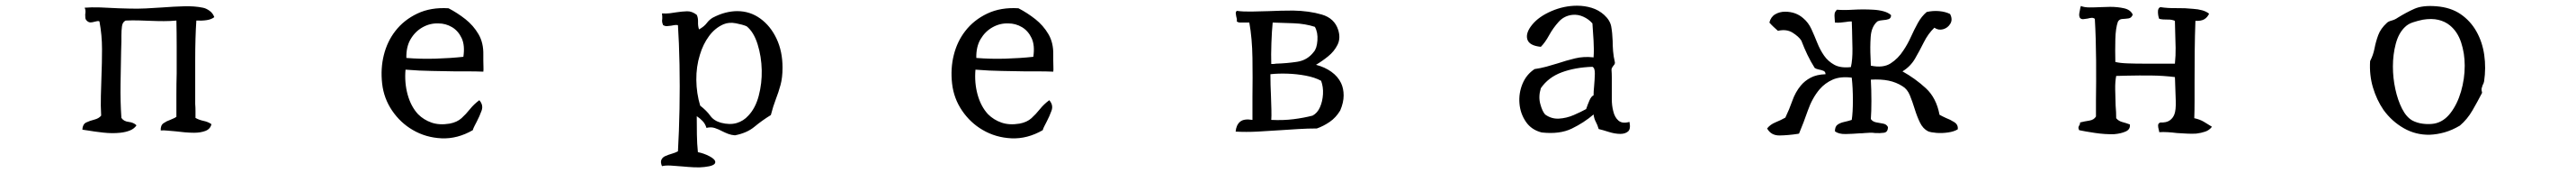

<svg xmlns="http://www.w3.org/2000/svg" viewBox="-20 -507 9040 606"><path d="M732 -447Q722 -439 705.5 -436.5Q689 -434 669 -435Q665 -376 665 -297Q665 -218 665 -143Q666 -131 666 -118.5Q666 -106 666 -94Q678 -87 694.5 -83.5Q711 -80 722 -72Q718 -55 701 -48.5Q684 -42 661 -42Q646 -42 629 -43.5Q612 -45 596 -47Q581 -48 567.5 -49.5Q554 -51 544 -50Q543 -68 554 -75.5Q565 -83 577 -87Q583 -90 588.5 -92Q594 -94 599 -98Q599 -138 599 -176Q599 -214 600 -250Q600 -299 600 -345Q600 -391 599 -435Q578 -433 555 -433Q532 -433 508 -434Q487 -435 465 -435.5Q443 -436 421 -435Q410 -430 408 -415Q406 -400 406 -382Q406 -377 406 -372Q406 -367 406 -362Q406 -354 405.5 -345Q405 -336 405 -327Q404 -273 403 -213Q402 -153 406 -94Q414 -82 431.5 -80Q449 -78 459 -68Q451 -56 436 -50Q421 -44 402 -42Q374 -39 342.5 -42.5Q311 -46 288 -50Q282 -51 277.5 -51.5Q273 -52 269 -53Q270 -72 282.5 -78Q295 -84 311 -88Q327 -92 335 -102Q333 -137 334 -171Q335 -205 336 -238Q338 -287 338 -335.5Q338 -384 329 -432Q326 -434 321.5 -433Q317 -432 312 -431Q306 -429 298.5 -428.5Q291 -428 284 -435Q280 -439 279.5 -444.5Q279 -450 279 -456Q280 -462 280 -468Q280 -474 277 -480Q300 -482 331.5 -481Q363 -480 396 -478Q405 -478 414 -477.5Q423 -477 432 -477Q462 -476 492 -477.5Q522 -479 551 -481Q590 -484 626.5 -485Q663 -486 692 -480Q703 -478 715 -469.5Q727 -461 732 -447Z M1676 -256Q1650 -257 1626 -257Q1602 -257 1578 -257Q1538 -258 1495.5 -258.5Q1453 -259 1403 -263Q1399 -217 1410.5 -175.5Q1422 -134 1447 -107Q1467 -87 1494.5 -77.5Q1522 -68 1558 -74Q1584 -79 1599.5 -93Q1615 -107 1629 -124.5Q1643 -142 1662 -156Q1677 -139 1670 -119.5Q1663 -100 1653 -81Q1649 -73 1645 -65.5Q1641 -58 1639 -51Q1585 -20 1529.5 -22.5Q1474 -25 1428 -52Q1385 -77 1356 -119.5Q1327 -162 1321 -214Q1315 -267 1327 -314.5Q1339 -362 1367 -398Q1397 -437 1444.5 -459.5Q1492 -482 1554 -478Q1585 -462 1613 -440Q1641 -418 1659 -387.5Q1677 -357 1676 -315Q1676 -311 1676 -306Q1676 -301 1676 -295Q1676 -284 1676.5 -272.5Q1677 -261 1676 -256ZM1606 -308Q1612 -348 1600 -373.5Q1588 -399 1566 -412Q1544 -425 1518 -425Q1489 -426 1463 -411.5Q1437 -397 1421 -370Q1405 -343 1406 -304Q1456 -300 1507.5 -301.5Q1559 -303 1606 -308Z M2726 -270Q2726 -235 2719 -209.5Q2712 -184 2702.5 -159.5Q2693 -135 2685 -104Q2654 -85 2627.5 -63Q2601 -41 2559 -33Q2546 -34 2535.5 -38Q2525 -42 2515 -47Q2502 -54 2488.5 -58.5Q2475 -63 2459 -59Q2455 -73 2445.5 -83Q2436 -93 2425 -100Q2425 -67 2425.5 -35Q2426 -3 2429 26Q2450 30 2470 40.5Q2490 51 2490 61Q2490 74 2452 78Q2436 80 2415.5 79Q2395 78 2374 76Q2353 74 2334 73Q2315 72 2303 75Q2297 61 2301 52.5Q2305 44 2314 40Q2325 35 2337.5 31.5Q2350 28 2359 23Q2363 -46 2364.5 -125.5Q2366 -205 2364.5 -281.5Q2363 -358 2359 -419Q2352 -420 2346 -419Q2340 -418 2335 -417Q2328 -416 2321 -415.5Q2314 -415 2307 -419Q2304 -426 2303.5 -431Q2303 -436 2304 -441Q2304 -445 2304 -449.5Q2304 -454 2303 -460Q2317 -459 2330 -460.5Q2343 -462 2354 -464Q2374 -467 2391 -467.5Q2408 -468 2425 -455Q2430 -445 2429.5 -430Q2429 -415 2433 -404Q2451 -414 2460 -426Q2469 -438 2481 -445Q2504 -457 2525.5 -462.5Q2547 -468 2567 -468Q2612 -468 2648 -442Q2684 -416 2705 -371.5Q2726 -327 2726 -270ZM2653 -261Q2652 -309 2638.5 -352Q2625 -395 2600 -415Q2586 -421 2562 -425.5Q2538 -430 2519 -422Q2489 -409 2468 -380.5Q2447 -352 2436 -315Q2423 -274 2423.5 -227Q2424 -180 2437 -137Q2460 -119 2472.5 -101.5Q2485 -84 2510 -77Q2541 -69 2565 -76Q2589 -83 2606 -102Q2631 -128 2642.5 -171.5Q2654 -215 2653 -261Z M3676 -256Q3650 -257 3626 -257Q3602 -257 3578 -257Q3538 -258 3495.5 -258.5Q3453 -259 3403 -263Q3399 -217 3410.5 -175.5Q3422 -134 3447 -107Q3467 -87 3494.5 -77.5Q3522 -68 3558 -74Q3584 -79 3599.5 -93Q3615 -107 3629 -124.5Q3643 -142 3662 -156Q3677 -139 3670 -119.5Q3663 -100 3653 -81Q3649 -73 3645 -65.5Q3641 -58 3639 -51Q3585 -20 3529.5 -22.5Q3474 -25 3428 -52Q3385 -77 3356 -119.5Q3327 -162 3321 -214Q3315 -267 3327 -314.5Q3339 -362 3367 -398Q3397 -437 3444.5 -459.5Q3492 -482 3554 -478Q3585 -462 3613 -440Q3641 -418 3659 -387.5Q3677 -357 3676 -315Q3676 -311 3676 -306Q3676 -301 3676 -295Q3676 -284 3676.5 -272.5Q3677 -261 3676 -256ZM3606 -308Q3612 -348 3600 -373.5Q3588 -399 3566 -412Q3544 -425 3518 -425Q3489 -426 3463 -411.5Q3437 -397 3421 -370Q3405 -343 3406 -304Q3456 -300 3507.5 -301.5Q3559 -303 3606 -308Z M4686 -216Q4695 -197 4695 -172.5Q4695 -148 4683 -120Q4668 -95 4646 -80Q4624 -65 4601 -57Q4569 -57 4537 -55Q4505 -53 4474 -51Q4432 -48 4392.5 -46Q4353 -44 4316 -46Q4318 -69 4331.5 -80.5Q4345 -92 4375 -87Q4375 -106 4375 -126Q4375 -146 4375 -168Q4376 -234 4375 -303.5Q4374 -373 4364 -428Q4360 -428 4356.5 -428Q4353 -428 4349 -428Q4340 -428 4332.5 -428Q4325 -428 4320 -432Q4321 -437 4320 -441.5Q4319 -446 4318 -450Q4317 -455 4316.5 -460Q4316 -465 4320 -469Q4342 -466 4371 -466.5Q4400 -467 4432 -468Q4453 -469 4475 -469.5Q4497 -470 4518 -470Q4574 -469 4618.5 -456Q4663 -443 4676 -402Q4685 -373 4673.5 -350Q4662 -327 4641 -310Q4620 -293 4598 -280Q4629 -272 4652 -255.5Q4675 -239 4686 -216ZM4616 -224Q4594 -236 4562 -242Q4530 -248 4497 -249Q4464 -250 4438 -247Q4438 -230 4438.5 -210Q4439 -190 4440 -170Q4441 -144 4441.5 -121.5Q4442 -99 4441 -87Q4483 -85 4519 -89.5Q4555 -94 4586 -102Q4603 -111 4612 -131.5Q4621 -152 4622.5 -177Q4624 -202 4616 -224ZM4594 -413Q4560 -424 4520 -425.5Q4480 -427 4446 -428Q4443 -399 4441.5 -356.5Q4440 -314 4441 -283Q4445 -283 4449 -283Q4453 -283 4457 -284Q4495 -285 4531.5 -290.5Q4568 -296 4590 -325Q4601 -337 4603 -365.5Q4605 -394 4594 -413Z M5698 -80Q5703 -55 5693 -46.5Q5683 -38 5666 -38Q5647 -38 5625 -45Q5603 -52 5590 -55Q5586 -69 5580 -80Q5574 -91 5572 -106Q5538 -77 5495.5 -56.5Q5453 -36 5390 -43Q5354 -52 5334.5 -80.5Q5315 -109 5312 -144.5Q5309 -180 5322.5 -213Q5336 -246 5365 -265Q5386 -268 5406.5 -273.5Q5427 -279 5446 -285Q5476 -295 5507 -302.5Q5538 -310 5572 -306Q5574 -332 5572 -364.5Q5570 -397 5568 -425Q5555 -440 5536 -448.5Q5517 -457 5498 -455Q5469 -452 5449.5 -430.5Q5430 -409 5416 -383.5Q5402 -358 5387 -343Q5346 -347 5339.5 -369.5Q5333 -392 5357 -421Q5380 -449 5424 -468Q5468 -487 5514 -487Q5541 -487 5565.5 -479.5Q5590 -472 5609 -455Q5630 -436 5634 -414Q5638 -392 5639 -364Q5639 -347 5640.5 -328Q5642 -309 5647 -288Q5647 -284 5645 -281Q5643 -278 5641 -276Q5639 -273 5637 -270Q5635 -267 5635 -262Q5636 -250 5636 -235.5Q5636 -221 5636 -206Q5636 -183 5636 -160Q5636 -137 5641 -118Q5646 -96 5659.5 -84.5Q5673 -73 5698 -80ZM5572 -173Q5572 -179 5572.5 -188Q5573 -197 5574 -206Q5576 -228 5576.5 -248.5Q5577 -269 5568 -273Q5507 -271 5460 -253.5Q5413 -236 5387 -198Q5378 -169 5385 -143Q5392 -117 5402 -106Q5424 -90 5450.5 -91.5Q5477 -93 5502.5 -104Q5528 -115 5546 -125Q5551 -140 5557.5 -155Q5564 -170 5572 -173Z M6850 -54Q6837 -46 6816 -43Q6795 -40 6775.5 -41.5Q6756 -43 6746 -47Q6728 -56 6717.5 -77.5Q6707 -99 6699 -125Q6691 -151 6682 -173Q6673 -195 6656 -205Q6634 -219 6607.5 -224.5Q6581 -230 6545 -228Q6547 -191 6547 -153.5Q6547 -116 6545 -90Q6551 -81 6563.5 -78.5Q6576 -76 6588 -74Q6600 -72 6605 -62Q6605 -44 6591 -42Q6577 -40 6560 -41Q6555 -42 6550.5 -42Q6546 -42 6541 -42Q6533 -42 6524 -41Q6515 -40 6506 -40Q6481 -38 6456.5 -37.5Q6432 -37 6419 -47Q6419 -64 6428.5 -70.5Q6438 -77 6452 -80Q6466 -83 6478 -87Q6482 -113 6482 -156Q6482 -199 6478 -235Q6438 -240 6411 -228Q6384 -216 6365 -194Q6339 -163 6324 -120Q6309 -77 6293 -39Q6291 -39 6288 -38Q6255 -33 6225 -32.5Q6195 -32 6181 -57Q6192 -71 6210.5 -78.5Q6229 -86 6245 -95Q6259 -124 6269.5 -154Q6280 -184 6299 -207Q6313 -224 6334 -235Q6355 -246 6386 -247Q6386 -256 6378.5 -259Q6371 -262 6362.5 -263.5Q6354 -265 6348 -269Q6334 -291 6322.5 -315Q6311 -339 6301 -365Q6292 -379 6270.5 -392.5Q6249 -406 6219 -399Q6211 -406 6203.5 -413Q6196 -420 6189 -428Q6194 -448 6209.5 -457Q6225 -466 6244 -466Q6282 -466 6308 -443Q6326 -428 6336.5 -405Q6347 -382 6357 -357Q6367 -332 6381 -312Q6395 -292 6417 -280Q6439 -268 6475 -272Q6481 -298 6480.5 -336.5Q6480 -375 6479 -404Q6479 -412 6478.5 -419.5Q6478 -427 6478 -432Q6473 -432 6467.5 -431.5Q6462 -431 6457 -430Q6448 -429 6439 -428Q6430 -427 6419 -428Q6419 -432 6418.5 -436Q6418 -440 6418 -443Q6417 -453 6418 -459.5Q6419 -466 6426 -473Q6437 -472 6452 -472Q6467 -472 6483 -473Q6501 -474 6518.5 -474Q6536 -474 6553 -473Q6573 -472 6589.5 -467.5Q6606 -463 6616 -454Q6616 -443 6607.5 -440Q6599 -437 6588 -436.5Q6577 -436 6568 -432Q6547 -414 6544.5 -378Q6542 -342 6544 -305Q6544 -298 6544.5 -291Q6545 -284 6545 -277Q6588 -268 6614.5 -285Q6641 -302 6659 -330Q6674 -352 6685.5 -377.5Q6697 -403 6710 -426.5Q6723 -450 6741 -465Q6763 -470 6785 -468Q6807 -466 6823 -458Q6833 -439 6824 -424Q6815 -409 6798.5 -404.5Q6782 -400 6768 -410Q6746 -389 6731 -359Q6716 -329 6700 -301.5Q6684 -274 6656 -257Q6701 -232 6738 -198Q6775 -164 6786 -105Q6791 -102 6796.5 -99.5Q6802 -97 6808 -94Q6824 -88 6838 -79Q6852 -70 6850 -54Z M7742 -63Q7733 -51 7718.5 -46Q7704 -41 7687 -39Q7671 -38 7654 -39Q7637 -40 7619 -41Q7603 -43 7587 -44Q7571 -45 7557 -44Q7557 -47 7555 -54Q7553 -61 7553 -68Q7553 -75 7561 -78Q7582 -77 7593.5 -85Q7605 -93 7610 -106Q7616 -121 7615 -153.5Q7614 -186 7613 -211Q7613 -219 7612.5 -226Q7612 -233 7612 -237Q7572 -242 7529.5 -242.5Q7487 -243 7445 -242Q7435 -242 7425.5 -241.5Q7416 -241 7406 -241Q7402 -221 7402.5 -193.5Q7403 -166 7404 -137Q7405 -126 7405.5 -115Q7406 -104 7406 -93Q7414 -83 7427.5 -79.5Q7441 -76 7454 -71Q7456 -54 7439.5 -46.5Q7423 -39 7399 -37Q7367 -36 7330.5 -41.5Q7294 -47 7276 -51Q7273 -57 7273.5 -60.5Q7274 -64 7276 -67Q7280 -73 7279 -78Q7295 -82 7311.5 -84.5Q7328 -87 7335 -99Q7335 -111 7335 -125.5Q7335 -140 7335 -156Q7336 -217 7335.5 -294.5Q7335 -372 7331 -441Q7326 -445 7319.5 -444.5Q7313 -444 7306 -442Q7299 -441 7291.5 -440Q7284 -439 7279 -444Q7275 -451 7276.5 -460Q7278 -469 7280 -479Q7281 -484 7282 -486Q7294 -481 7312.5 -481Q7331 -481 7351 -482Q7360 -482 7368.5 -482.5Q7377 -483 7385 -483Q7411 -483 7433.5 -478Q7456 -473 7464 -456Q7460 -444 7449 -442.5Q7438 -441 7427.5 -440.5Q7417 -440 7412 -431Q7404 -409 7403 -369Q7402 -329 7403 -290Q7418 -286 7445.5 -285Q7473 -284 7504 -284Q7535 -284 7561 -284Q7579 -284 7592.5 -284Q7606 -284 7612 -284Q7615 -313 7614.5 -339.5Q7614 -366 7613 -394Q7613 -404 7612.5 -414Q7612 -424 7612 -434Q7601 -439 7585.5 -438.5Q7570 -438 7557 -441Q7553 -450 7552.5 -464.5Q7552 -479 7561 -482Q7587 -478 7617.5 -478.5Q7648 -479 7676 -476Q7693 -475 7707.5 -471Q7722 -467 7732 -459Q7726 -446 7715 -439.5Q7704 -433 7684 -434Q7682 -382 7681.5 -327Q7681 -272 7681 -219Q7681 -185 7681 -153.5Q7681 -122 7680 -93Q7699 -89 7713.5 -80.5Q7728 -72 7742 -63Z M8697 -222Q8696 -218 8695 -215Q8694 -212 8692 -209Q8690 -204 8688.5 -198Q8687 -192 8690 -182Q8674 -151 8656 -120Q8638 -89 8612 -67Q8585 -51 8558.5 -43.5Q8532 -36 8506 -35Q8457 -34 8415 -58Q8373 -82 8344 -122Q8320 -157 8307 -200.5Q8294 -244 8297 -293Q8308 -314 8312.5 -337.5Q8317 -361 8325.5 -384Q8334 -407 8356 -427Q8361 -432 8372.5 -435Q8384 -438 8394 -445Q8423 -463 8452 -476Q8481 -489 8530 -485Q8580 -481 8614.5 -457.5Q8649 -434 8670 -397Q8691 -360 8697.5 -314.5Q8704 -269 8697 -222ZM8629 -277Q8629 -320 8616.5 -358Q8604 -396 8577 -418Q8560 -432 8536.5 -437.5Q8513 -443 8482 -438Q8463 -434 8446.5 -428.5Q8430 -423 8419 -412Q8397 -391 8387 -353.5Q8377 -316 8377 -274Q8377 -234 8385.5 -195Q8394 -156 8409 -126.5Q8424 -97 8445 -85Q8462 -76 8483 -73.5Q8504 -71 8522 -74Q8555 -80 8579 -111Q8603 -142 8616 -186.5Q8629 -231 8629 -277Z"/></svg>

Font: Yuji Boku
Style: Regular
Weight: 400
Designer: Kataoka Yuji
Foundry: Kinuta Font Factory
Version: Version 3.002